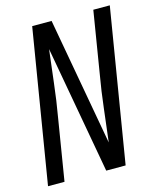

<svg xmlns="http://www.w3.org/2000/svg" viewBox="-111 -812 723 889"><g transform="rotate(-15 250.5 -367.5)"><path d="M8 0 129 -735H222L332 -123Q342 -202 351 -281.5Q360 -361 374 -441L422 -735H501L380 0H287L177 -612Q167 -533 158 -453.5Q149 -374 135 -294L87 0Z"/></g></svg>

Font: Iosevka Term Curly
Style: Italic
Weight: 400
Italic angle: -9°
Designer: Belleve Invis
Foundry: Belleve Invis
Version: Version 32.3.0